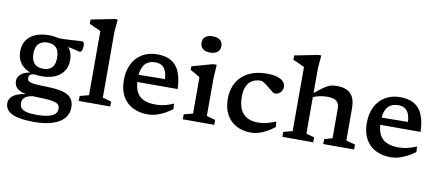

<svg xmlns="http://www.w3.org/2000/svg" viewBox="-81 -1059 3708 1623"><g transform="rotate(10 1773.0 -247.0)"><path d="M267.5 240.5Q199.5 240.5 152 232.5Q104.5 224.5 74.8 209.2Q45 194 31.5 172Q18 150 18 122.5Q18 101.5 28.8 83.2Q39.5 65 63 50.5Q86.5 36 124.8 26.8Q163 17.5 218.5 15L260.5 14.5V24Q211 26.5 183 36.8Q155 47 143.5 63.8Q132 80.5 132 102Q132 128 146.2 144.8Q160.5 161.5 192.2 169.5Q224 177.5 276.5 177.5Q338 177.5 377.2 168Q416.5 158.5 435 140.5Q453.5 122.5 453.5 97Q453.5 80 447 67.8Q440.5 55.5 421.5 47.2Q402.5 39 365 34.8Q327.5 30.5 265.5 30Q203.5 29 163 21Q122.5 13 99.5 -0.8Q76.5 -14.5 67 -33.5Q57.5 -52.5 57.5 -75.5Q57.5 -113 92.2 -138.5Q127 -164 204.5 -171.5L210 -158Q181 -155.5 168 -146.5Q155 -137.5 155 -118Q155 -106 160 -97.5Q165 -89 181.8 -83.2Q198.5 -77.5 233.5 -74.8Q268.5 -72 329 -71Q389.5 -69.5 433 -61.8Q476.5 -54 504.2 -37.8Q532 -21.5 545 4.5Q558 30.5 558 67.5Q558 119.5 525 158.5Q492 197.5 427 219Q362 240.5 267.5 240.5ZM265 -151Q197.5 -151 149.2 -172Q101 -193 75.2 -232.5Q49.5 -272 49.5 -327Q49.5 -383 75.8 -422.5Q102 -462 150.5 -482.8Q199 -503.5 265 -503.5Q314.5 -503.5 354 -491.2Q393.5 -479 421.2 -455.8Q449 -432.5 463.8 -400Q478.5 -367.5 478.5 -327Q478.5 -271.5 452.2 -232Q426 -192.5 378 -171.8Q330 -151 265 -151ZM268.5 -215.5Q311.5 -215.5 339 -241.5Q366.5 -267.5 366.5 -326Q366.5 -385 341.2 -412.8Q316 -440.5 263 -440.5Q220 -440.5 191.5 -414.8Q163 -389 163 -330Q163 -271.5 189 -243.5Q215 -215.5 268.5 -215.5ZM348.5 -448 325 -493.5Q359 -492 392.8 -493Q426.5 -494 456.8 -496Q487 -498 511 -499.8Q535 -501.5 548.5 -501.5Q560 -501.5 565 -493.5Q570 -485.5 570 -466Q570 -439.5 563.5 -425.5Q557 -411.5 548 -411.5Q538.5 -411.5 525.5 -415Q512.5 -418.5 491.2 -423.8Q470 -429 435.5 -435.2Q401 -441.5 348.5 -448Z M805.5 -63 880 -42.5V0H610V-42.5L687 -63V-612.5Q680.5 -617 664.5 -624.2Q648.5 -631.5 628.2 -640.5Q608 -649.5 588.5 -658V-695L790 -735H815L805.5 -628.5Z M1197.5 -503.5Q1272.5 -503.5 1319.5 -474.2Q1366.5 -445 1389.8 -387.2Q1413 -329.5 1415.5 -244H1045.5L1044 -305.5L1331.5 -309L1296.5 -291Q1295.5 -343 1283.2 -374.2Q1271 -405.5 1248 -419.8Q1225 -434 1191.5 -434Q1152.5 -434 1125 -417.2Q1097.5 -400.5 1083 -364.8Q1068.5 -329 1068.5 -271Q1068.5 -205 1088.5 -163.2Q1108.5 -121.5 1149.5 -102Q1190.5 -82.5 1252.5 -82.5Q1282.5 -82.5 1309.2 -87.2Q1336 -92 1360.5 -100Q1385 -108 1407 -118L1410.5 -71Q1376 -45 1340.2 -26.5Q1304.5 -8 1270 1.5Q1235.5 11 1204 11Q1127.5 11 1071.5 -18.5Q1015.5 -48 985 -104Q954.5 -160 954.5 -239Q954.5 -318.5 983.8 -378Q1013 -437.5 1067.8 -470.5Q1122.5 -503.5 1197.5 -503.5Z M1631.5 -595.5Q1592 -595.5 1569.2 -613.5Q1546.5 -631.5 1546.5 -665.5Q1546.5 -699.5 1569.2 -717.2Q1592 -735 1631.5 -735Q1671.5 -735 1694.2 -717.2Q1717 -699.5 1717 -665.5Q1717 -631.5 1694.2 -613.5Q1671.5 -595.5 1631.5 -595.5ZM1705.5 -503.5 1698.5 -386.5V-63L1773 -42.5V0H1503V-42.5L1580 -63V-374Q1574.5 -378.5 1560.2 -387Q1546 -395.5 1528.8 -405.2Q1511.5 -415 1496 -423V-453.5L1674 -503.5Z M2137.5 -503.5Q2198.5 -503.5 2233.2 -490.5Q2268 -477.5 2282.8 -458.2Q2297.5 -439 2297.5 -418.5Q2297.5 -399.5 2288.5 -383.5Q2279.5 -367.5 2264.5 -358.5Q2249.5 -349.5 2231 -349.5Q2224 -349.5 2211.2 -358.2Q2198.5 -367 2183 -380Q2167.5 -393 2151.5 -405.8Q2135.5 -418.5 2120.8 -427.2Q2106 -436 2095 -436Q2055 -436 2024.8 -419Q1994.5 -402 1977.8 -366.2Q1961 -330.5 1961 -275Q1961 -210.5 1980.5 -168Q2000 -125.5 2038.2 -104.5Q2076.5 -83.5 2133 -83.5Q2171 -83.5 2208.5 -92.8Q2246 -102 2285 -119.5L2288.5 -71.5Q2253 -44 2218.5 -25.5Q2184 -7 2151.8 2Q2119.5 11 2089 11Q2016 11 1961.8 -18.5Q1907.5 -48 1877.5 -103.5Q1847.5 -159 1847.5 -237.5Q1847.5 -298.5 1867 -347.5Q1886.5 -396.5 1923.8 -431.5Q1961 -466.5 2014.8 -485Q2068.5 -503.5 2137.5 -503.5Z M2708.5 -42.5 2777.5 -62V-313.5Q2777.5 -343.5 2767 -362.5Q2756.5 -381.5 2733.8 -390.8Q2711 -400 2673.5 -400Q2640 -400 2606 -392.5Q2572 -385 2546.5 -373L2535.5 -397Q2579.5 -433 2608.2 -454.2Q2637 -475.5 2657.5 -486.2Q2678 -497 2696.8 -500.2Q2715.5 -503.5 2739 -503.5Q2820 -503.5 2857.8 -462.8Q2895.5 -422 2895.5 -341V-63L2973.5 -42.5V0H2708.5ZM2623 0H2357.5V-42.5L2435 -63V-612.5Q2428 -617 2412.2 -624.2Q2396.5 -631.5 2376.2 -640.5Q2356 -649.5 2336.5 -658V-695L2538 -735H2562.5L2553 -628.5V-62L2623 -42.5Z M3283 -503.5Q3358 -503.5 3405 -474.2Q3452 -445 3475.2 -387.2Q3498.5 -329.5 3501 -244H3131L3129.5 -305.5L3417 -309L3382 -291Q3381 -343 3368.8 -374.2Q3356.5 -405.5 3333.5 -419.8Q3310.5 -434 3277 -434Q3238 -434 3210.5 -417.2Q3183 -400.5 3168.5 -364.8Q3154 -329 3154 -271Q3154 -205 3174 -163.2Q3194 -121.5 3235 -102Q3276 -82.5 3338 -82.5Q3368 -82.5 3394.8 -87.2Q3421.5 -92 3446 -100Q3470.5 -108 3492.5 -118L3496 -71Q3461.5 -45 3425.8 -26.5Q3390 -8 3355.5 1.5Q3321 11 3289.5 11Q3213 11 3157 -18.5Q3101 -48 3070.5 -104Q3040 -160 3040 -239Q3040 -318.5 3069.2 -378Q3098.5 -437.5 3153.2 -470.5Q3208 -503.5 3283 -503.5Z"/></g></svg>

Font: Newsreader 9pt Medium
Style: Regular
Weight: 500
Designer: Hugues Gentile
Foundry: Production Type
Version: Version 1.003